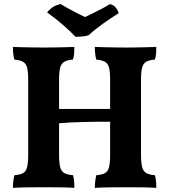

<svg xmlns="http://www.w3.org/2000/svg" viewBox="-20 -906 819 929"><path d="M438.8 3Q438.8 -13.1 440.9 -30.1Q442.9 -47.1 446.4 -58.3Q473.4 -60.3 487.9 -68.3Q502.4 -76.3 507.6 -97.4Q512.8 -118.5 512.8 -158.3V-518.7Q512.8 -558.5 507.6 -578.5Q502.4 -598.6 487.9 -606.9Q473.4 -615.2 445.9 -617.7Q442.4 -629.4 440.6 -646.1Q438.8 -662.9 438.8 -679Q456.8 -678 483.3 -677.5Q509.9 -677 538.7 -676.5Q567.5 -676 590.1 -676Q613.1 -676 639.4 -676.5Q665.7 -677 690.9 -677.5Q716.2 -678 736.2 -679Q736.2 -662.3 735.2 -647.2Q734.2 -632 729.1 -617.7Q702.6 -615.7 687.8 -607.4Q673.1 -599.2 667.6 -578.8Q662.2 -558.5 662.2 -518.7V-158.3Q662.2 -118.5 667.9 -97.4Q673.6 -76.3 688.4 -68.3Q703.1 -60.3 729.6 -58.3Q733.1 -47.7 734.6 -30.9Q736.2 -14.1 736.2 3Q710.3 1 673.3 0.5Q636.3 0 595.3 0Q554.3 0 511.9 0.5Q469.5 1 438.8 3ZM42.4 3Q42.4 -13.1 44.5 -30.1Q46.5 -47.1 50 -58.3Q77 -60.3 91.5 -68.3Q106 -76.3 111.2 -97.4Q116.4 -118.5 116.4 -158.3V-518.7Q116.4 -558.5 111.2 -578.5Q106 -598.6 91.5 -606.9Q77 -615.2 49.5 -617.7Q46 -629.4 44.2 -646.1Q42.4 -662.9 42.4 -679Q60.4 -678 86.9 -677.5Q113.5 -677 142.3 -676.5Q171.1 -676 193.7 -676Q216.8 -676 243 -676.5Q269.3 -677 294.5 -677.5Q319.8 -678 339.8 -679Q339.8 -662.3 338.8 -647.2Q337.8 -632 332.7 -617.7Q306.2 -615.7 291.5 -607.4Q276.7 -599.2 271.3 -578.8Q265.8 -558.5 265.8 -518.7V-158.3Q265.8 -118.5 271.3 -97.4Q276.7 -76.3 291.7 -68.3Q306.7 -60.3 333.2 -58.3Q336.7 -47.7 338.3 -30.9Q339.8 -14.1 339.8 3Q314 1 277 0.5Q239.9 0 198.9 0Q157.9 0 115.5 0.5Q73.1 1 42.4 3ZM261.3 -309.1V-379H518.3V-317.2Q491.9 -317.2 457.7 -316.9Q423.6 -316.6 387.7 -315.9Q351.9 -315.1 319 -313.4Q286.1 -311.6 261.3 -309.1ZM345.1 -727.9Q319 -755.9 284.5 -785.8Q249.9 -815.7 207.8 -846.1Q219.1 -860.4 234.6 -870.8Q250.1 -881.3 273.1 -886.4Q299.1 -870.9 331 -853.8Q363 -836.6 392 -823.6Q407.6 -831.1 429.9 -842Q452.3 -852.9 474.6 -864.8Q497 -876.7 512 -886.2Q529.4 -882.7 540.2 -868.9Q551 -855 554.6 -842.3Q518 -819.8 478.4 -791.6Q438.8 -763.4 408.8 -735.5Q394.1 -730.9 377.8 -729.4Q361.5 -727.9 345.1 -727.9Z"/></svg>

Font: Vollkorn
Style: Regular
Weight: 400
Designer: Friedrich Althausen
Foundry: Friedrich Althausen
Version: Version 5.001